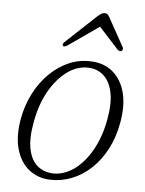

<svg xmlns="http://www.w3.org/2000/svg" viewBox="-49 -673 544 721"><g transform="rotate(5 223.5 -312.5)"><path d="M283 -448Q331.5 -446 364.2 -418.2Q397 -390.5 409.8 -341.8Q422.5 -293 410.5 -227.5Q400.5 -172 377.2 -127.8Q354 -83.5 320.8 -52.5Q287.5 -21.5 248 -6Q208.5 9.5 166 8Q120.5 6.5 87 -20Q53.5 -46.5 39.5 -95Q25.5 -143.5 37.5 -211.5Q47.5 -264.5 70.5 -308.5Q93.5 -352.5 126.8 -384.8Q160 -417 199.8 -433.8Q239.5 -450.5 283 -448ZM174 -16.5Q197.5 -15.5 221.2 -24.5Q245 -33.5 266.8 -52Q288.5 -70.5 307 -97.2Q325.5 -124 339.5 -158.8Q353.5 -193.5 361 -235Q372.5 -296.5 364 -337.8Q355.5 -379 332 -400.5Q308.5 -422 275.5 -423.5Q251 -425 227 -415.8Q203 -406.5 181 -387.2Q159 -368 140.2 -340.8Q121.5 -313.5 107.8 -278.8Q94 -244 87 -203.5Q75 -140 83.8 -99Q92.5 -58 116.5 -38Q140.5 -18 174 -16.5ZM310.5 -585.5H299.5L377.5 -500Q381 -497 384.8 -496Q388.5 -495 392 -497Q395 -499.5 396.2 -503.2Q397.5 -507 395 -511.5L335 -619.5Q331.5 -626 327.5 -629.5Q323.5 -633 316.5 -633Q310 -633 304.2 -629.5Q298.5 -626 291 -619.5L175.5 -511.5Q171 -507.5 170 -503.5Q169 -499.5 171 -497Q173.5 -494.5 178 -495.5Q182.5 -496.5 188 -500Z"/></g></svg>

Font: Fraunces 72pt Soft Wonky ExtraLight
Style: Italic
Weight: 250
Italic angle: -16°
Version: Version 1.000;[b76b70a41]